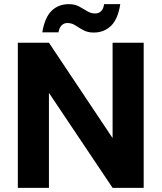

<svg xmlns="http://www.w3.org/2000/svg" viewBox="-20 -906 780 926"><path d="M66 0V-700H216L523 -240V-700H673V0H523L216 -458V0ZM432 -749Q403 -749 382 -760.5Q361 -772 343.5 -783.5Q326 -795 305 -795Q289 -795 277.5 -784Q266 -773 262 -750H184Q196 -822 229 -854Q262 -886 312 -886Q341 -886 362 -874.5Q383 -863 401 -852Q419 -841 439 -841Q456 -841 467.5 -852Q479 -863 482 -886H560Q549 -814 515.5 -781.5Q482 -749 432 -749Z"/></svg>

Font: DM Sans 17pt Black
Style: Regular
Weight: 900
Version: Version 4.004;gftools[0.9.30]